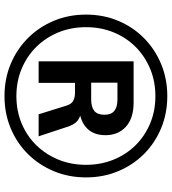

<svg xmlns="http://www.w3.org/2000/svg" viewBox="25 -780 765 855"><g transform="rotate(90 407.5 -352.5)"><path d="M408 10Q331 10 265 -17.5Q199 -45 149.5 -94.5Q100 -144 72.5 -210Q45 -276 45 -353Q45 -430 72.5 -496Q100 -562 149.5 -611Q199 -660 265 -687.5Q331 -715 408 -715Q485 -715 551 -687.5Q617 -660 666 -611Q715 -562 742.5 -496Q770 -430 770 -353Q770 -276 742.5 -210Q715 -144 666 -94.5Q617 -45 551 -17.5Q485 10 408 10ZM408 -43Q474 -43 530 -66.5Q586 -90 627 -132Q668 -174 691 -230.5Q714 -287 714 -353Q714 -419 691 -475.5Q668 -532 627 -573.5Q586 -615 530 -638.5Q474 -662 408 -662Q342 -662 286 -638.5Q230 -615 188.5 -573.5Q147 -532 124 -475.5Q101 -419 101 -353Q101 -287 124 -230.5Q147 -174 188.5 -132Q230 -90 286 -66.5Q342 -43 408 -43ZM253 -142V-565H436Q507 -565 544.5 -530.5Q582 -496 582 -440Q582 -382 545 -351.5Q508 -321 441 -321L463 -332Q495 -332 516 -316.5Q537 -301 549 -257L587 -142H489L450 -267Q443 -289 428 -296.5Q413 -304 393 -304H333L349 -315V-142ZM348 -376H423Q457 -376 474 -390Q491 -404 491 -435Q491 -465 474 -479Q457 -493 423 -493H348Z"/></g></svg>

Font: Nunito Sans 12pt ExtraLight 12pt
Style: Bold
Weight: 700
Version: Version 3.101;gftools[0.9.27]